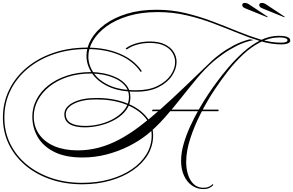

<svg xmlns="http://www.w3.org/2000/svg" viewBox="-70 -1028 2014 1319"><path d="M1328 271Q1283 271 1248 246Q1213 221 1193.5 177.5Q1174 134 1174 78Q1174 22 1191.5 -39Q1209 -100 1237 -161Q1265 -222 1297.5 -278.5Q1330 -335 1361.5 -382Q1393 -429 1417 -461Q1454 -512 1501.5 -567.5Q1549 -623 1604 -672Q1659 -721 1720 -751.5Q1781 -782 1845 -782Q1884 -782 1904 -774Q1924 -766 1924 -749Q1924 -737 1907.5 -730Q1891 -723 1864 -723Q1793 -723 1718.5 -745.5Q1644 -768 1563.5 -801Q1483 -834 1396 -867Q1309 -900 1213.5 -922.5Q1118 -945 1013 -945Q901 -945 812.5 -918.5Q724 -892 662.5 -847.5Q601 -803 569 -749Q537 -695 537 -640Q537 -581 573 -527.5Q609 -474 682 -441Q755 -408 865 -408Q953 -408 1012.5 -437.5Q1072 -467 1102.5 -511.5Q1133 -556 1133 -601Q1133 -636 1114.5 -666Q1096 -696 1057.5 -714.5Q1019 -733 960 -733Q912 -733 870.5 -721Q829 -709 801 -688L793 -695Q823 -718 867 -730.5Q911 -743 960 -743Q1022 -743 1062.5 -723Q1103 -703 1123 -671.5Q1143 -640 1143 -603Q1143 -555 1111.5 -507.5Q1080 -460 1018 -429Q956 -398 864 -398Q750 -398 674.5 -433.5Q599 -469 561.5 -525.5Q524 -582 524 -645Q524 -702 556 -758Q588 -814 650 -860Q712 -906 801.5 -933.5Q891 -961 1005 -961Q1109 -961 1204.5 -938Q1300 -915 1388.5 -881.5Q1477 -848 1558.5 -814.5Q1640 -781 1715.5 -758Q1791 -735 1861 -735Q1885 -735 1895 -739.5Q1905 -744 1905 -752Q1905 -760 1891 -765.5Q1877 -771 1852 -771Q1783 -771 1719.5 -738.5Q1656 -706 1600 -653.5Q1544 -601 1495 -538Q1446 -475 1405 -413Q1353 -335 1308.5 -247.5Q1264 -160 1236.5 -74.5Q1209 11 1209 85Q1209 132 1222 172.5Q1235 213 1261.5 237.5Q1288 262 1328 262Q1349 262 1364.5 255Q1380 248 1393 236L1395 244Q1382 257 1366 264Q1350 271 1328 271ZM495 238Q377 238 277.5 204Q178 170 104.5 108Q31 46 -9.5 -37.5Q-50 -121 -50 -220Q-50 -323 -7 -411Q36 -499 114 -564Q192 -629 297.5 -665Q403 -701 527 -701Q655 -701 753.5 -659Q852 -617 904 -540L897 -533Q846 -609 750.5 -650Q655 -691 527 -691Q405 -691 301.5 -656Q198 -621 121.5 -557.5Q45 -494 2.5 -408Q-40 -322 -40 -220Q-40 -123 0 -41Q40 41 112 101Q184 161 281.5 194.5Q379 228 495 228Q597 228 684 203.5Q771 179 835.5 135Q900 91 936 31.5Q972 -28 972 -98Q972 -170 923 -225.5Q874 -281 788 -313Q702 -345 592 -345Q498 -345 440 -316.5Q382 -288 382 -243Q382 -163 516 -163Q571 -163 624.5 -177.5Q678 -192 721 -218.5Q764 -245 790 -281Q816 -317 816 -362Q816 -406 790.5 -437Q765 -468 725 -487Q685 -506 640 -514.5Q595 -523 556 -523Q466 -523 393.5 -499Q321 -475 269.5 -433.5Q218 -392 190 -339Q162 -286 162 -228Q162 -157 199.5 -104.5Q237 -52 304.5 -23.5Q372 5 463 5Q539 5 610 -14Q681 -33 749.5 -69.5Q818 -106 889 -159.5Q960 -213 1037 -281.5Q1114 -350 1200.5 -433Q1287 -516 1387 -612Q1406 -630 1444 -658.5Q1482 -687 1534 -715Q1586 -743 1646 -758L1672 -753Q1608 -740 1553 -711.5Q1498 -683 1457 -653Q1416 -623 1393 -603Q1335 -552 1281 -487Q1227 -422 1172.5 -353Q1118 -284 1060.5 -219Q1003 -154 940 -103Q885 -59 814 -23.5Q743 12 662.5 33Q582 54 497 54Q379 54 302.5 15.5Q226 -23 189 -87Q152 -151 152 -228Q152 -288 180 -343Q208 -398 261 -440.5Q314 -483 389 -508Q464 -533 557 -533Q593 -533 639 -524.5Q685 -516 728 -496Q771 -476 798.5 -442.5Q826 -409 826 -360Q826 -313 799 -275Q772 -237 726.5 -210Q681 -183 626.5 -168.5Q572 -154 516 -153Q372 -153 372 -243Q372 -293 433 -324Q494 -355 592 -355Q705 -355 793 -322Q881 -289 931.5 -231Q982 -173 982 -98Q982 -26 945.5 35Q909 96 843 141.5Q777 187 688 212.5Q599 238 495 238ZM973 -264 979 -275H1431V-264ZM1884 -909 1729 -972Q1711 -980 1711 -993Q1711 -1008 1730 -1008Q1742 -1008 1755 -1000L1886 -913ZM1767 -909 1612 -972Q1594 -980 1594 -993Q1594 -1008 1613 -1008Q1625 -1008 1638 -1000L1769 -913Z"/></svg>

Font: Ballet 24pt
Style: Regular
Weight: 400
Designer: Maximiliano R. Sproviero
Foundry: Omnibus-Type
Version: Version 1.100